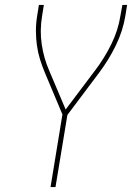

<svg xmlns="http://www.w3.org/2000/svg" viewBox="-20 -755 540 775"><path d="M184 0 232 -293 161 -462Q150 -488 141.5 -515.5Q133 -543 129 -572Q125 -601 125 -631Q125 -661 130 -691L137 -735H157L150 -691Q140 -632 148.5 -575.5Q157 -519 179 -469L245 -313L364 -471Q402 -521 429.5 -577Q457 -633 466 -691L474 -735H493L486 -691Q476 -630 447.5 -571.5Q419 -513 379 -460L252 -291L204 0Z"/></svg>

Font: Iosevka Curly Thin Oblique
Style: Regular
Weight: 100
Italic angle: -9°
Monospace: yes
Designer: Belleve Invis
Foundry: Belleve Invis
Version: Version 11.1.0; ttfautohint (v1.8.3)